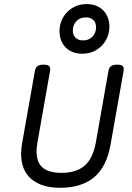

<svg xmlns="http://www.w3.org/2000/svg" viewBox="-20 -897 640 928"><path d="M508.8 -768.6Q508.8 -732.4 491.7 -702.4Q474.6 -672.4 444.6 -654.8Q414.6 -637.2 377.4 -637.2Q344.2 -637.2 319.3 -651.1Q294.4 -665 281 -689.9Q267.6 -714.8 267.6 -746.1Q267.6 -782.2 284.7 -812.3Q301.8 -842.3 331.8 -859.9Q361.8 -877.4 398.9 -877.4Q432.1 -877.4 457 -863.5Q481.9 -849.6 495.4 -824.7Q508.8 -799.8 508.8 -768.6ZM332 -749.5Q332 -727.5 345.2 -714.6Q358.4 -701.7 381.3 -701.7Q409.7 -701.7 427 -720Q444.3 -738.3 444.3 -765.1Q444.3 -787.1 431.2 -800Q418 -813 395 -813Q366.7 -813 349.4 -794.7Q332 -776.4 332 -749.5ZM578.1 -562.5Q578.1 -560.5 577.1 -552.7L514.2 -197.3Q495.1 -89.8 434.1 -39.6Q373 10.7 271 10.7Q182.1 10.7 132.1 -31.2Q82 -73.2 82 -154.3Q82 -177.7 87.4 -207.5L148.4 -552.7Q151.4 -569.8 160.9 -577.1Q170.4 -584.5 189.9 -584.5H190.9Q208 -584.5 215.3 -579.3Q222.7 -574.2 222.7 -562.5Q222.7 -560.5 221.7 -552.7L161.6 -212.4Q156.7 -183.1 156.7 -165.5Q156.7 -110.8 186.8 -86.2Q216.8 -61.5 276.9 -61.5Q348.6 -61.5 389.2 -96.4Q429.7 -131.3 443.8 -211.4L503.9 -552.7Q506.8 -569.8 516.4 -577.1Q525.9 -584.5 545.4 -584.5H546.4Q563.5 -584.5 570.8 -579.3Q578.1 -574.2 578.1 -562.5Z"/></svg>

Font: Courier Prime Sans
Style: Italic
Weight: 400
Italic angle: -10°
Designer: Alan Dague-Greene
Foundry: Quote-Unquote Apps
Version: Version 3.020